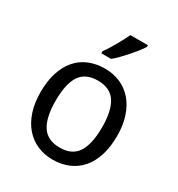

<svg xmlns="http://www.w3.org/2000/svg" viewBox="-183 -886 942 1015"><g transform="rotate(30 288.5 -378.0)"><path d="M522 -269Q522 -202.1 505.6 -150.1Q489.3 -98.1 458.7 -62.7Q428.2 -27.3 384.8 -8.8Q341.3 9.8 287.1 9.8Q236.8 9.8 194.3 -8.8Q151.9 -27.3 120.8 -62.7Q89.8 -98.1 72.5 -150.1Q55.2 -202.1 55.2 -269Q55.2 -335.4 71.5 -387Q87.9 -438.5 118.2 -473.9Q148.4 -509.3 192.1 -527.6Q235.8 -545.9 290 -545.9Q340.3 -545.9 382.8 -527.6Q425.3 -509.3 456.3 -473.9Q487.3 -438.5 504.6 -387Q522 -335.4 522 -269ZM147 -269Q147 -167 180.4 -115.5Q213.9 -64 289.1 -64Q364.3 -64 397.2 -115.5Q430.2 -167 430.2 -269Q430.2 -371.1 396.7 -421.6Q363.3 -472.2 288.1 -472.2Q212.9 -472.2 179.9 -421.6Q147 -371.1 147 -269ZM231 -619.1Q241.7 -633.3 253.2 -651.9Q264.6 -670.4 276.1 -690.2Q287.6 -710 297.9 -729.7Q308.1 -749.5 315.9 -766.1H422.9V-755.9Q415 -742.7 399.7 -722.9Q384.3 -703.1 365.5 -681.6Q346.7 -660.2 326.9 -639.9Q307.1 -619.6 290 -606H231Z"/></g></svg>

Font: Genotype
Style: Regular
Weight: 400
Foundry: Ascender Corporation
Version: Version 1.00